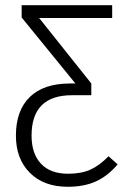

<svg xmlns="http://www.w3.org/2000/svg" viewBox="-20 -705 484 736"><path d="M431 -75Q394 -31 348.5 -10Q303 11 240 11Q148 11 94.5 -42.5Q41 -96 41 -185Q41 -281 94 -333Q147 -385 249 -385H269L63 -638V-685H410V-636H130L330 -385V-340H256Q101 -340 101 -185Q101 -116 137 -77.5Q173 -39 241 -39Q291 -39 326 -54.5Q361 -70 396 -106Z"/></svg>

Font: Fira Sans Condensed Light
Style: Regular
Weight: 300
Width: 3
Designer: bBox Type GmbH & Carrois Corporate GbR & Edenspiekermann AG
Foundry: bBox Type GmbH & Carrois Corporate GbR & Edenspiekermann AG
Version: Version 4.301